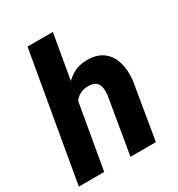

<svg xmlns="http://www.w3.org/2000/svg" viewBox="-184 -865 907 980"><g transform="rotate(-30 269.5 -375.0)"><path d="M273.9 -750 143.6 0H-5.9L124.5 -750ZM173.8 -282.7 138.7 -281.2Q143.6 -326.2 158.9 -371.8Q174.3 -417.5 201.2 -455.8Q228 -494.1 267.1 -517.1Q306.2 -540 358.4 -538.6Q403.8 -537.6 433.6 -520.3Q463.4 -502.9 480.2 -473.9Q497.1 -444.8 502.4 -408Q507.8 -371.1 503.4 -331.1L448.2 0H298.3L354.5 -332.5Q356.9 -357.4 353.3 -377Q349.6 -396.5 335.7 -408Q321.8 -419.4 294.4 -420.4Q263.7 -420.9 242.4 -409.4Q221.2 -397.9 207.5 -377.9Q193.8 -357.9 186 -333Q178.2 -308.1 173.8 -282.7Z"/></g></svg>

Font: Roboto ExtraBold
Style: Italic
Weight: 800
Designer: Christian Robertson
Foundry: Google
Version: Version 3.009; 2024